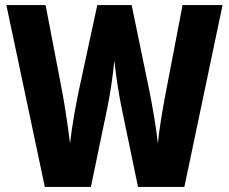

<svg xmlns="http://www.w3.org/2000/svg" viewBox="-20 -734 898 754"><path d="M854 -714H697L630 -365C619 -307 605 -225 600 -171C593 -238 576 -331 565 -385L497 -714H362L291 -385C280 -335 263 -242 255 -171C248 -229 235 -316 226 -365L159 -714H5L156 0H337L403 -318C413 -367 425 -448 429 -497C435 -437 447 -364 456 -318L522 0H704Z"/></svg>

Font: Noto Sans Lao Looped Condensed ExtraBold
Style: Regular
Weight: 800
Width: 3
Designer: Mark Frömberg, Ben Mitchell
Foundry: The Fontpad Ltd
Version: Version 1.002